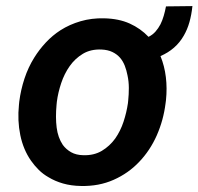

<svg xmlns="http://www.w3.org/2000/svg" viewBox="-20 -598 649 628"><path d="M504.9 -518.6Q498 -505.4 488.5 -494.6Q479 -483.9 465.8 -477.5Q439.9 -504.9 404.3 -521Q368.7 -537.1 320.3 -538.1Q279.8 -539.1 243.7 -528.6Q207.5 -518.1 177.7 -499Q151.9 -482.4 130.1 -459.2Q108.4 -436 91.8 -409.2Q72.3 -377.9 60.1 -341.1Q47.9 -304.2 43 -265.6L42 -255.4Q36.6 -203.6 46.4 -156Q56.2 -108.4 81.5 -72.3Q92.8 -56.2 106.9 -42.2Q121.1 -28.3 138.2 -18.6Q159.7 -5.4 186.3 2.2Q212.9 9.8 244.6 10.3Q303.2 11.7 351.6 -9.8Q399.9 -31.2 435.1 -68.4Q470.7 -105.5 492.7 -155Q514.6 -204.6 521.5 -259.8L522.9 -270.5Q526.9 -309.1 522.5 -345.7Q518.1 -382.3 504.9 -414.6Q529.8 -425.3 549.1 -442.1Q568.4 -459 581.1 -481.4Q592.8 -501.5 599.6 -525.6Q606.4 -549.8 609.4 -578.1L522.9 -577.1Q520 -561.5 515.6 -546.4Q511.2 -531.2 504.9 -518.6ZM399.4 -270 398.4 -260.3Q394 -230 384 -199.7Q374 -169.4 356.9 -145Q338.9 -120.1 313.2 -104.7Q287.6 -89.4 252.9 -90.3Q229 -90.8 212.6 -100.1Q196.3 -109.4 185.5 -124Q169.4 -147.9 165.3 -180.9Q161.1 -213.9 165 -255.4L166 -265.6Q169.9 -295.4 180.2 -326.2Q190.4 -356.9 208 -381.8Q225.6 -406.7 251.2 -422.1Q276.9 -437.5 312 -436Q332.5 -435.1 347.4 -428Q362.3 -420.9 372.6 -409.2Q382.3 -397.9 388.2 -382.8Q394 -367.7 397 -351.6Q401.4 -331.5 401.4 -310.3Q401.4 -289.1 399.4 -270Z"/></svg>

Font: Roboto Mono SemiBold
Style: Italic
Weight: 600
Italic angle: -10°
Monospace: yes
Designer: Google
Version: Version 3.000